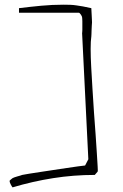

<svg xmlns="http://www.w3.org/2000/svg" viewBox="-20 -726 520 814"><path d="M20.5 41Q20.5 40 25.4 35.6Q30.3 31.2 33.2 29.3Q35.2 28.3 41 25.9Q46.9 23.4 53.2 22Q59.6 20.5 65.4 18.6Q71.3 16.6 74.2 15.6Q83 13.7 104.5 10.3Q126 6.8 152.3 2.9Q178.7 -1 207.5 -5.4Q236.3 -9.8 262.7 -13.7Q289.1 -17.6 309.6 -20.5Q330.1 -23.4 340.8 -24.4L354.5 -50.8L328.1 -585Q328.1 -585.9 328.6 -589.8Q329.1 -593.8 329.1 -599.1Q329.1 -604.5 329.1 -609.4V-626Q329.1 -630.9 329.1 -636.7Q329.1 -642.6 328.6 -647Q328.1 -651.4 328.1 -652.3Q328.1 -656.2 322.8 -664.1Q317.4 -671.9 314.5 -671.9H60.5V-691.4Q108.4 -697.3 154.8 -701.7Q201.2 -706.1 249 -706.1Q265.6 -706.1 278.3 -705.6Q291 -705.1 304.2 -703.1Q317.4 -701.2 332 -698.7Q346.7 -696.3 367.2 -691.4Q367.2 -689.5 367.7 -680.7Q368.2 -671.9 368.7 -662.1Q369.1 -652.3 369.6 -644Q370.1 -635.7 370.1 -630.9Q370.1 -626 369.1 -616.2L368.2 -596.7Q368.2 -587.9 367.7 -580.6Q367.2 -573.2 367.2 -571.3Q364.3 -552.7 364.3 -518.6Q364.3 -484.4 366.7 -441.4Q369.1 -398.4 372.1 -348.6Q375 -298.8 378.4 -250Q381.8 -201.2 385.3 -156.2Q388.7 -111.3 390.6 -76.2Q392.6 -41 394 -20Q395.5 1 393.6 2L381.8 15.6Q292 15.6 205.1 29.3Q118.2 43 33.2 68.4Q32.2 67.4 29.8 63.5Q27.3 59.6 25.4 55.7Q23.4 51.8 22 47.9Q20.5 43.9 20.5 41Z"/></svg>

Font: The Girl Next Door
Style: Regular
Weight: 400
Designer: Kimberly Geswein
Foundry: Kimberly Geswein
Version: Version 1.002 2010